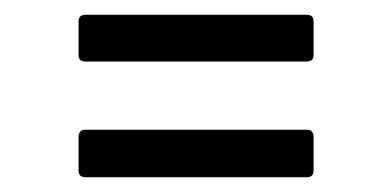

<svg xmlns="http://www.w3.org/2000/svg" viewBox="-20 -430 529 259"><path d="M95 -347Q86 -347 86 -356V-401Q86 -410 95 -410H394Q403 -410 403 -401V-356Q403 -347 394 -347ZM95 -191Q86 -191 86 -200V-245Q86 -255 95 -255H394Q403 -255 403 -245V-200Q403 -191 394 -191Z"/></svg>

Font: Sofia Sans Condensed
Style: Regular
Weight: 400
Designer: Botio Nikoltchev, Ani Petrova
Foundry: lettersoup
Version: Version 4.100